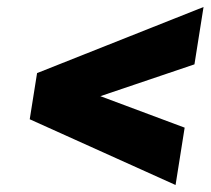

<svg xmlns="http://www.w3.org/2000/svg" viewBox="-20 -565 602 549"><path d="M65 -224 482 -36 508 -200 267 -290 536 -381 562 -545 86 -356Z"/></svg>

Font: Asimov Pro
Style: UltObl
Weight: 900
Designer: Google
Version: Version 2.000980; 2014